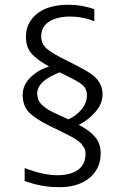

<svg xmlns="http://www.w3.org/2000/svg" viewBox="-20 -749 551 810"><path d="M269.5 -245.6Q304.7 -263.2 325.7 -289.3Q346.7 -315.4 346.7 -347.7Q346.7 -375.5 326.7 -391.6Q316.9 -399.9 297.9 -410.4Q278.8 -420.9 251 -434.6Q244.6 -437.5 240 -439.7Q235.4 -441.9 231.9 -443.8Q136.7 -407.7 136.7 -353Q137.7 -344.7 139.2 -337.6Q140.6 -330.6 143.6 -324.5Q146.5 -318.4 151.4 -312.5Q156.2 -306.6 163.6 -300.8L182.1 -287.1Q189.9 -282.2 208 -273.4Q226.1 -265.1 235.8 -260.3ZM225.6 40.5Q154.8 40.5 84 14.6V-40Q161.6 -9.8 222.7 -9.8Q277.3 -9.8 309.1 -32.5Q340.8 -55.2 340.8 -99.6Q340.8 -107.9 339.1 -115.5Q337.4 -123 332 -129.9Q327.1 -137.2 323 -142.6Q318.8 -147.9 308.6 -154.8Q299.3 -162.1 292 -166Q288.6 -168.5 283.4 -171.1Q278.3 -173.8 270.5 -177.7Q263.2 -181.6 257.3 -184.6Q251.5 -187.5 247.6 -189.5Q243.7 -191.9 236.6 -195.1Q229.5 -198.2 219.7 -203.1L190.4 -217.3Q129.4 -247.6 102.5 -274.9Q75.7 -302.2 75.7 -349.1Q75.7 -389.6 107.9 -421.9Q141.1 -454.6 187 -468.3Q133.3 -498.5 111.3 -524.9Q89.4 -551.3 89.4 -593.8Q89.4 -638.2 115.2 -669.9Q141.6 -702.1 180.7 -715.6Q219.7 -729 268.1 -729Q326.7 -729 377.9 -710V-659.7Q328.6 -679.2 274.9 -679.2Q222.2 -679.2 188 -658.2Q153.8 -637.2 153.8 -595.2Q153.8 -564.9 176.3 -544.4Q199.7 -523.9 267.1 -490.7L278.8 -484.9Q314.5 -466.8 337.9 -453.6Q361.3 -440.4 372.6 -431.2Q412.6 -398.4 412.6 -351.6Q412.6 -311.5 383.8 -278.3Q369.6 -261.7 352.1 -247.6Q334.5 -233.4 312.5 -222.2Q357.9 -199.2 381.3 -171.1Q404.8 -143.1 404.8 -102.5Q404.8 -66.4 390.6 -39.3Q376.5 -12.2 352.3 5.9Q328.1 23.9 295.7 32.7Q263.2 41.5 225.6 40.5Z"/></svg>

Font: Ride Light
Style: Regular
Weight: 300
Version: Version 3.000